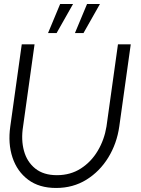

<svg xmlns="http://www.w3.org/2000/svg" viewBox="-20 -920 701 953"><path d="M258.5 13Q174.5 13 119.8 -28Q65 -69 42 -138.2Q19 -207.5 31 -292L88 -700H151.5L94.5 -292Q84 -226 99 -171.2Q114 -116.5 155 -83.5Q196 -50.5 262.5 -50.5Q330 -50.5 381.5 -83.8Q433 -117 465.5 -172Q498 -227 508.5 -292L565.5 -700H629L572 -292Q560 -207.5 517.5 -138.2Q475 -69 408.8 -28Q342.5 13 258.5 13ZM352 -756 412 -900H476L394.5 -756ZM218.5 -756 278.5 -900H342.5L261 -756Z"/></svg>

Font: Urbanist Light
Style: Italic
Weight: 300
Italic angle: -8°
Designer: Corey Hu
Foundry: Corey Hu
Version: Version 1.330; ttfautohint (v1.8.4.7-5d5b)